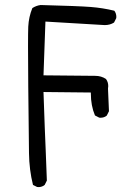

<svg xmlns="http://www.w3.org/2000/svg" viewBox="-20 -764 540 776"><path d="M129.9 -8.3Q132.8 -7.8 137.2 -7.8Q141.6 -7.8 148.2 -9.8Q154.8 -11.7 160.6 -16.6L169.4 -34.2Q167.5 -97.2 164.6 -159.4Q161.6 -221.7 155.8 -392.1L347.2 -390.1V-385.7Q347.2 -336.9 363.8 -297.4L380.9 -288.6Q383.3 -288.1 385.7 -288.1Q401.4 -288.1 411.6 -296.9L420.4 -314.5L416.5 -405.8Q417.5 -411.1 417.5 -416Q417.5 -432.6 408.2 -444.8Q389.6 -457.5 364.3 -457.5L155.8 -459.5L163.6 -676.8L403.3 -662.6Q424.8 -662.6 440.9 -672.9L449.7 -690.4Q450.2 -692.9 450.2 -695.3Q450.2 -710.4 441.9 -720.7Q396 -731.9 346.9 -735.8Q297.9 -739.7 144.5 -743.7Q127 -741.7 110.8 -731.4Q96.2 -695.8 94.2 -656.2Q93.3 -635.7 93.3 -575.4Q93.3 -515.1 94.2 -414.6L97.2 -145Q98.1 -77.6 113.3 -16.6Z"/></svg>

Font: Bakudai
Style: Light
Weight: 300
Version: Version 1.48